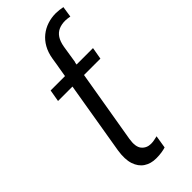

<svg xmlns="http://www.w3.org/2000/svg" viewBox="-249 -800 851 851"><g transform="rotate(-45 176.5 -375.0)"><path d="M216.8 -545.9 143.6 -544.4 157.2 -629.4Q162.6 -661.6 176.5 -686.3Q190.4 -710.9 210.9 -727.3Q231.4 -743.7 256.6 -752Q281.7 -760.3 310.1 -760.3Q319.3 -760.3 331.5 -758.8Q343.8 -757.3 352.5 -755.4L344.7 -704.1Q337.9 -705.6 329.6 -706.5Q321.3 -707.5 315.4 -707.5Q292.5 -707.5 274.9 -699.7Q257.3 -691.9 246.1 -674.8Q234.9 -657.7 230 -629.4ZM316.9 -534.2 307.1 -478H41.5L51.3 -534.2ZM149.9 -585 222.2 -583.5 146.5 -136.2Q139.2 -91.3 155.5 -71.8Q171.9 -52.2 199.2 -52.2Q209.5 -52.2 220.5 -54.4Q231.4 -56.6 239.7 -58.6L230 1.5Q220.2 4.9 204.8 7.3Q189.5 9.8 169.4 9.8Q136.2 9.8 112.1 -6.1Q87.9 -22 77.4 -54.2Q66.9 -86.4 74.7 -136.2Z"/></g></svg>

Font: Inter Tight Light
Style: Italic
Weight: 300
Italic angle: -9.39999°
Designer: Rasmus Andersson
Foundry: rsms
Version: Version 3.004